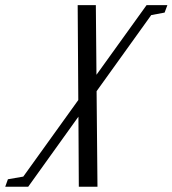

<svg xmlns="http://www.w3.org/2000/svg" viewBox="-158 -452 667 743"><path d="M-137.7 270.5 -127.4 241.7 -67.9 231.4 145 -64.9 142.6 -432.1H212.9L215.3 -162.6L409.2 -432.1H489.7L479 -403.3L427.2 -393.6L215.8 -99.1L219.2 270.5H147L145.5 -0.5L-48.8 270.5Z"/></svg>

Font: Elstob 14pt
Style: Italic
Weight: 400
Italic angle: -20°
Designer: Peter S. Baker
Version: Version 1.015